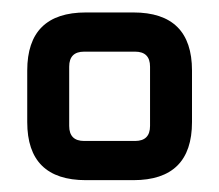

<svg xmlns="http://www.w3.org/2000/svg" viewBox="-20 -782 357 313"><path d="M200.2 -697.8H117.2Q92.8 -697.8 92.8 -673.3V-576.7Q92.8 -552.2 117.2 -552.2Q117.2 -552.2 200.2 -552.2Q224.6 -552.2 224.6 -576.7V-673.3Q224.6 -697.8 200.2 -697.8ZM197.3 -488.3H120.1Q24.4 -488.3 24.4 -583V-667Q24.4 -761.7 120.1 -761.7H197.3Q293 -761.7 293 -667V-583Q293 -488.3 197.3 -488.3Z"/></svg>

Font: Nova Square
Style: Book
Weight: 400
Designer: Wojciech Kalinowski "wmk69" (wmk69@o2.pl)
Foundry: Wojciech Kalinowski "wmk69" (wmk69@o2.pl)
Version: Version 3.1.0; 2021-05-23